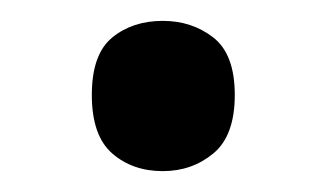

<svg xmlns="http://www.w3.org/2000/svg" viewBox="-20 -444 313 184"><path d="M68 -353Q68 -392 87.5 -408Q107 -424 136 -424Q164 -424 184.5 -408Q205 -392 205 -353Q205 -314 184.5 -297Q164 -280 136 -280Q107 -280 87.5 -297Q68 -314 68 -353Z"/></svg>

Font: Noto Sans Bengali Medium
Style: Regular
Weight: 500
Designer: Jelle Bosma - Monotype Design Team
Foundry: Monotype Imaging Inc.
Version: Version 2.003; ttfautohint (v1.8.4.7-5d5b)